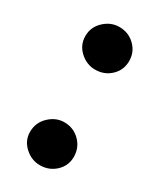

<svg xmlns="http://www.w3.org/2000/svg" viewBox="-132 -518 478 574"><g transform="rotate(30 106.5 -230.5)"><path d="M106 8Q77 8 54 -13Q31 -34 31 -64Q31 -96 54 -118Q77 -140 106 -140Q138 -140 160 -118Q182 -96 182 -64Q182 -34 160 -13Q138 8 106 8ZM106 -322Q77 -322 54 -343Q31 -364 31 -395Q31 -426 54 -447.5Q77 -469 106 -469Q138 -469 160 -447.5Q182 -426 182 -395Q182 -364 160 -343Q138 -322 106 -322Z"/></g></svg>

Font: Manuale SemiBold
Style: Regular
Weight: 600
Version: Version 1.002